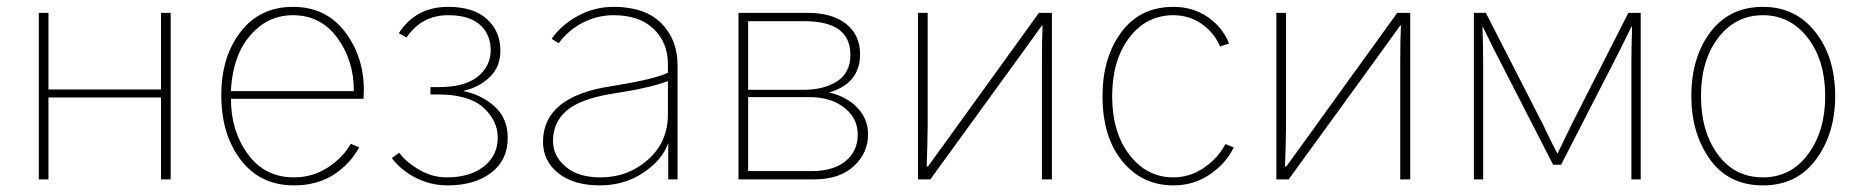

<svg xmlns="http://www.w3.org/2000/svg" viewBox="-20 -526 5455 563"><path d="M93.8 0V-488.3H122.1V-263.7H452.1V-488.3H480.5V0H452.1V-240.2H122.1V0Z M628.9 -247.1Q628.9 -359.4 685.5 -432.6Q742.2 -505.9 838.9 -505.9Q935.5 -505.9 991.2 -433.1Q1046.9 -360.4 1046.9 -261.7Q1046.9 -257.8 1046.4 -249.5Q1045.9 -241.2 1045.9 -236.3H657.2Q657.2 -141.6 707 -73.7Q756.8 -5.9 841.8 -5.9Q896.5 -5.9 940.9 -34.7Q985.4 -63.5 1008.8 -104.5L1033.2 -93.8Q1005.9 -43.9 957.5 -13.2Q909.2 17.6 841.8 17.6Q743.2 17.6 686 -57.1Q628.9 -131.8 628.9 -247.1ZM657.2 -258.8H1017.6Q1017.6 -349.6 968.8 -415.5Q919.9 -481.4 838.9 -481.4Q781.2 -481.4 739.3 -446.8Q697.3 -412.1 678.2 -363.3Q659.2 -314.5 657.2 -258.8Z M1128.9 -62.5 1150.4 -78.1Q1171.9 -49.8 1210 -27.8Q1248 -5.9 1290 -5.9Q1358.4 -5.9 1398.9 -38.1Q1439.5 -70.3 1439.5 -122.1Q1439.5 -172.9 1397 -210.9Q1354.5 -249 1264.6 -249H1242.2V-270.5H1264.6Q1342.8 -270.5 1380.9 -301.3Q1418.9 -332 1418.9 -378.9Q1418.9 -424.8 1387.7 -453.1Q1356.4 -481.4 1293.9 -481.4Q1216.8 -481.4 1171.9 -416L1149.4 -428.7Q1199.2 -505.9 1293.9 -505.9Q1369.1 -505.9 1408.2 -469.7Q1447.3 -433.6 1447.3 -377.9Q1447.3 -330.1 1416.5 -300.3Q1385.7 -270.5 1339.8 -259.8V-258.8Q1392.6 -248 1430.7 -213.4Q1468.8 -178.7 1468.8 -122.1Q1468.8 -56.6 1420.4 -19.5Q1372.1 17.6 1292 17.6Q1244.1 17.6 1200.7 -3.9Q1157.2 -25.4 1128.9 -62.5Z M1601.6 -112.3Q1601.6 -69.3 1638.2 -37.6Q1674.8 -5.9 1741.2 -5.9Q1821.3 -5.9 1879.9 -57.6Q1938.5 -109.4 1938.5 -190.4V-288.1Q1883.8 -267.6 1774.4 -251Q1682.6 -236.3 1642.1 -202.1Q1601.6 -168 1601.6 -112.3ZM1572.3 -110.4Q1572.3 -243.2 1773.4 -273.4Q1896.5 -293 1938.5 -312.5V-337.9Q1938.5 -401.4 1896.5 -441.4Q1854.5 -481.4 1779.3 -481.4Q1732.4 -481.4 1689.9 -460Q1647.5 -438.5 1618.2 -399.4L1597.7 -412.1Q1625 -452.1 1673.8 -479Q1722.7 -505.9 1779.3 -505.9Q1871.1 -505.9 1918.9 -458Q1966.8 -410.2 1966.8 -335V0H1939.5V-106.4Q1921.9 -56.6 1866.2 -19.5Q1810.5 17.6 1739.3 17.6Q1662.1 17.6 1617.2 -18.1Q1572.3 -53.7 1572.3 -110.4Z M2145.5 0V-488.3H2347.7Q2420.9 -488.3 2461.4 -455.6Q2502 -422.9 2502 -367.2Q2502 -281.2 2411.1 -254.9Q2461.9 -243.2 2493.7 -210.4Q2525.4 -177.7 2525.4 -131.8Q2525.4 -77.1 2483.4 -38.6Q2441.4 0 2367.2 0ZM2173.8 -24.4H2361.3Q2422.9 -24.4 2459 -53.2Q2495.1 -82 2495.1 -131.8Q2495.1 -179.7 2455.6 -210.4Q2416 -241.2 2354.5 -241.2H2173.8ZM2173.8 -262.7H2336.9Q2395.5 -262.7 2434.6 -287.6Q2473.6 -312.5 2473.6 -365.2Q2473.6 -463.9 2338.9 -463.9H2173.8Z M2671.9 0V-488.3H2700.2V-156.2Q2700.2 -134.8 2699.2 -98.6Q2698.2 -62.5 2697.3 -38.1H2701.2L2757.8 -116.2L3026.4 -488.3H3064.5V0H3035.2V-338.9Q3035.2 -410.2 3037.1 -451.2H3035.2L2987.3 -384.8L2708 0Z M3212.9 -244.1Q3212.9 -357.4 3268.1 -431.6Q3323.2 -505.9 3420.9 -505.9Q3478.5 -505.9 3522 -475.6Q3565.4 -445.3 3584 -398.4L3557.6 -389.6Q3540 -430.7 3503.4 -456.1Q3466.8 -481.4 3420.9 -481.4Q3340.8 -481.4 3291 -415Q3241.2 -348.6 3241.2 -244.1Q3241.2 -137.7 3292 -71.8Q3342.8 -5.9 3420.9 -5.9Q3469.7 -5.9 3511.2 -34.7Q3552.7 -63.5 3573.2 -103.5L3597.7 -93.8Q3575.2 -46.9 3527.8 -14.6Q3480.5 17.6 3420.9 17.6Q3329.1 17.6 3271 -53.2Q3212.9 -124 3212.9 -244.1Z M3722.7 0V-488.3H3751V-156.2Q3751 -134.8 3750 -98.6Q3749 -62.5 3748 -38.1H3752L3808.6 -116.2L4077.1 -488.3H4115.2V0H4085.9V-338.9Q4085.9 -410.2 4087.9 -451.2H4085.9L4038.1 -384.8L3758.8 0Z M4301.8 0V-488.3H4336.9L4503.9 -162.1Q4532.2 -102.5 4545.9 -77.1H4547.9Q4547.9 -77.1 4588.9 -162.1L4754.9 -488.3H4791V0H4763.7V-341.8Q4763.7 -375 4765.6 -447.3H4763.7L4730.5 -379.9L4557.6 -43H4534.2L4361.3 -379.9L4328.1 -447.3H4327.1Q4329.1 -380.9 4329.1 -341.8V0Z M4967.8 -244.1Q4967.8 -140.6 5017.1 -73.2Q5066.4 -5.9 5149.4 -5.9Q5231.4 -5.9 5281.7 -73.7Q5332 -141.6 5332 -244.1Q5332 -348.6 5280.8 -415Q5229.5 -481.4 5149.4 -481.4Q5069.3 -481.4 5018.6 -415.5Q4967.8 -349.6 4967.8 -244.1ZM4939.5 -244.1Q4939.5 -358.4 4995.6 -432.1Q5051.8 -505.9 5149.4 -505.9Q5245.1 -505.9 5303.2 -432.1Q5361.3 -358.4 5361.3 -244.1Q5361.3 -134.8 5305.2 -58.6Q5249 17.6 5149.4 17.6Q5048.8 17.6 4994.1 -58.6Q4939.5 -134.8 4939.5 -244.1Z"/></svg>

Font: Gothic A1 Thin
Style: Regular
Weight: 250
Designer: HanYang I&C Co.,Ltd.
Foundry: HanYang I&C Co.,Ltd.
Version: Version 2.50